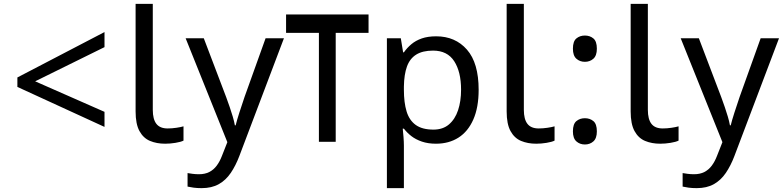

<svg xmlns="http://www.w3.org/2000/svg" viewBox="-20 -734 4053 994"><path d="M70 -284V-333L521 -568V-490L162 -313L521 -155V-77Z M835 10Q791 10 756.5 -4.5Q722 -19 702 -55.5Q682 -92 682 -157V-714H771V-165Q771 -117 789.5 -93Q808 -69 848 -69Q870 -69 893.5 -72.5Q917 -76 930 -80V-6Q916 1 888.5 5.5Q861 10 835 10Z M941 -536H1035L1151 -231Q1161 -204 1169.5 -179Q1178 -154 1185 -130.5Q1192 -107 1196 -85H1200Q1206 -110 1219 -150.5Q1232 -191 1246 -232L1355 -536H1450L1219 74Q1200 124 1174.5 161.5Q1149 199 1112.5 219.5Q1076 240 1024 240Q1000 240 982 237.5Q964 235 951 232V162Q962 164 977.5 166Q993 168 1010 168Q1041 168 1063.5 156.5Q1086 145 1102 123.5Q1118 102 1129 73L1157 2Z M1888 -659V-564H1718V0H1631V-564H1461V-659Z M2238 -546Q2337 -546 2397.5 -477Q2458 -408 2458 -269Q2458 -178 2430.5 -115.5Q2403 -53 2353.5 -21.5Q2304 10 2237 10Q2196 10 2164 -1Q2132 -12 2109.5 -29.5Q2087 -47 2071 -68H2065Q2067 -51 2069 -25Q2071 1 2071 20V240H1983V-536H2055L2067 -463H2071Q2087 -486 2109.5 -505Q2132 -524 2163.5 -535Q2195 -546 2238 -546ZM2222 -472Q2168 -472 2135 -451.5Q2102 -431 2087 -390Q2072 -349 2071 -286V-269Q2071 -203 2085 -157Q2099 -111 2132.5 -87Q2166 -63 2224 -63Q2273 -63 2304.5 -90Q2336 -117 2351.5 -163.5Q2367 -210 2367 -270Q2367 -362 2331.5 -417Q2296 -472 2222 -472Z M2756 10Q2712 10 2677.5 -4.5Q2643 -19 2623 -55.5Q2603 -92 2603 -157V-714H2692V-165Q2692 -117 2710.5 -93Q2729 -69 2769 -69Q2791 -69 2814.5 -72.5Q2838 -76 2851 -80V-6Q2837 1 2809.5 5.5Q2782 10 2756 10Z M3008 -414Q2982 -414 2964 -430Q2946 -446 2946 -482Q2946 -520 2964 -535Q2982 -550 3008 -550Q3034 -550 3052 -535Q3070 -520 3070 -482Q3070 -446 3052 -430Q3034 -414 3008 -414ZM3008 14Q2982 14 2964 -2Q2946 -18 2946 -54Q2946 -92 2964 -107Q2982 -122 3008 -122Q3034 -122 3052 -107Q3070 -92 3070 -54Q3070 -18 3052 -2Q3034 14 3008 14Z M3398 10Q3354 10 3319.5 -4.5Q3285 -19 3265 -55.5Q3245 -92 3245 -157V-714H3334V-165Q3334 -117 3352.5 -93Q3371 -69 3411 -69Q3433 -69 3456.5 -72.5Q3480 -76 3493 -80V-6Q3479 1 3451.5 5.5Q3424 10 3398 10Z M3504 -536H3598L3714 -231Q3724 -204 3732.5 -179Q3741 -154 3748 -130.5Q3755 -107 3759 -85H3763Q3769 -110 3782 -150.5Q3795 -191 3809 -232L3918 -536H4013L3782 74Q3763 124 3737.5 161.5Q3712 199 3675.5 219.5Q3639 240 3587 240Q3563 240 3545 237.5Q3527 235 3514 232V162Q3525 164 3540.5 166Q3556 168 3573 168Q3604 168 3626.5 156.5Q3649 145 3665 123.5Q3681 102 3692 73L3720 2Z"/></svg>

Font: hexuoriya05
Style: Book
Weight: 400
Designer: Jelle Bosma - Monotype Design Team
Foundry: Monotype Imaging Inc.
Version: Version 2.003